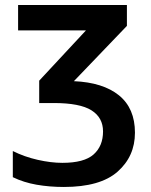

<svg xmlns="http://www.w3.org/2000/svg" viewBox="-20 -734 602 764"><path d="M485 -714H52V-613H322L136 -413V-324H194Q298 -324 344 -295Q390 -266 390 -211Q390 -153 352.5 -119.5Q315 -86 228 -86Q183 -86 130 -98Q77 -110 31 -133V-29Q74 -8 125.5 1Q177 10 234 10Q379 10 448 -51Q517 -112 517 -206Q517 -303 453.5 -354.5Q390 -406 274 -411L485 -631Z"/></svg>

Font: Noto Sans Display Medium
Style: Regular
Weight: 500
Designer: Monotype Design Team
Foundry: Monotype Imaging Inc.
Version: Version 1.900